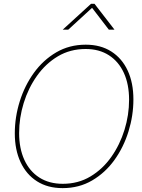

<svg xmlns="http://www.w3.org/2000/svg" viewBox="-20 -970 738 1000"><path d="M306.2 9.8Q228.5 9.8 172.9 -25.6Q117.2 -61 87.2 -125.2Q57.1 -189.5 57.1 -275.4Q57.1 -359.9 82.8 -441.9Q108.4 -523.9 156.5 -590.6Q204.6 -657.2 272.9 -697.3Q341.3 -737.3 426.8 -737.3Q503.9 -737.3 559.6 -701.9Q615.2 -666.5 645 -602.5Q674.8 -538.6 674.8 -452.1Q674.8 -368.2 649.4 -285.9Q624 -203.6 576.2 -137Q528.3 -70.3 460.2 -30.3Q392.1 9.8 306.2 9.8ZM307.1 -12.7Q387.2 -12.7 450.9 -50.8Q514.6 -88.9 559.6 -152.6Q604.5 -216.3 628.4 -293.7Q652.3 -371.1 652.3 -450.2Q652.3 -530.8 625.2 -590.1Q598.1 -649.4 547.4 -682.1Q496.6 -714.8 426.3 -714.8Q345.7 -714.8 281.7 -676.8Q217.8 -638.7 172.6 -575Q127.4 -511.2 103.5 -433.6Q79.6 -356 79.6 -276.9Q79.6 -197.3 106.7 -137.7Q133.8 -78.1 184.8 -45.4Q235.8 -12.7 307.1 -12.7ZM335.4 -815.4H307.1L307.6 -816.4L454.1 -950.2H472.2L575.7 -816.4L575.2 -815.4H546.9L459.5 -929.2Z"/></svg>

Font: Inter 28pt Thin
Style: Italic
Weight: 250
Italic angle: -9.3988°
Designer: Rasmus Andersson
Foundry: rsms
Version: Version 4.001;git-66647c0bb